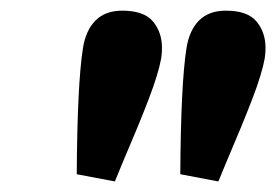

<svg xmlns="http://www.w3.org/2000/svg" viewBox="-20 -780 523 364"><path d="M137.2 -688.5Q142.6 -722.7 161.1 -741.2Q179.7 -759.8 211.9 -759.8Q252.9 -759.8 270 -739.3Q287.1 -718.8 287.1 -689Q287.1 -679.2 285.6 -669.4Q280.3 -640.1 262 -592.3Q243.7 -544.4 211.4 -469.2L197.8 -436L125.5 -449.7Q126.5 -620.1 137.2 -688.5ZM333.5 -688.5Q338.9 -722.7 357.4 -741.2Q376 -759.8 408.2 -759.8Q449.2 -759.8 466.3 -739.3Q483.4 -718.8 483.4 -689Q483.4 -679.2 481.9 -669.4Q476.6 -640.1 458.3 -592.3Q439.9 -544.4 407.7 -469.2L394 -436L321.8 -449.7Q322.8 -620.1 333.5 -688.5Z"/></svg>

Font: Reddit Sans Vanilla ExtraBold
Style: Italic
Weight: 800
Italic angle: -11.25°
Designer: Stephen Hutchings
Version: Version 1.013